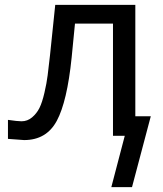

<svg xmlns="http://www.w3.org/2000/svg" viewBox="-20 -558 670 789"><path d="M437.5 210.9 513.7 -80.1H599.6L522.5 210.9ZM12.7 -65.4Q51.8 -59.6 68.4 -59.6Q92.8 -59.6 111.8 -75.7Q130.9 -91.8 142.1 -114.3Q153.3 -136.7 162.6 -176.8Q171.9 -216.8 175.8 -248.5Q179.7 -280.3 185.5 -331.1L207 -538.1H536.1V0H444.3V-460.9H288.1L274.4 -321.3Q255.9 -140.6 213.4 -61.5Q170.9 17.6 79.1 17.6Q74.2 17.6 12.7 12.7Z"/></svg>

Font: Gothic A1 Medium
Style: Regular
Weight: 500
Designer: HanYang I&C Co.,Ltd.
Foundry: HanYang I&C Co.,Ltd.
Version: Version 2.50